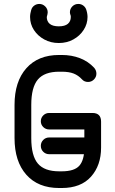

<svg xmlns="http://www.w3.org/2000/svg" viewBox="-20 -940 576 964"><path d="M227 -290Q209.5 -290 197.2 -302.1Q185 -314.2 185 -331Q185 -348.5 197.2 -360.6Q209.5 -372.8 227 -372.8H444Q487.5 -372.8 487.5 -329.2V-199Q487.5 -109.5 436.8 -52.8Q386 4 290 4H277.2Q171.2 4 112.1 -62.8Q53 -129.5 53 -246.8V-413.2Q53 -530.5 112.1 -597.2Q171.2 -664 277.2 -664H290Q339.5 -664 381.4 -647.9Q423.2 -631.8 453 -599.5Q464 -586.5 464 -570.2Q464 -553.5 451.8 -541Q439.5 -528.5 422 -528.5Q403 -528.5 391.2 -542Q373.2 -561.5 349.8 -570.8Q326.2 -580 290 -580H277.2Q203.2 -580 170.1 -540.8Q137 -501.5 137 -413.2V-246.8Q137 -157.8 170.1 -118.8Q203.2 -79.8 277.2 -79.8H290Q353.5 -79.8 378.5 -108.2Q403.5 -136.8 403.5 -199V-290ZM227 -165.8Q209.5 -165.8 197.2 -178Q185 -190.2 185 -207.8Q185 -225.2 197.2 -237.5Q209.5 -249.8 227 -249.8H445.5Q462.2 -249.8 474.9 -237.5Q487.5 -225.2 487.5 -207.8Q487.5 -190.2 474.9 -178Q462.2 -165.8 445.5 -165.8ZM334.8 -862Q333.2 -866 332.1 -870.1Q331 -874.2 331 -878.2Q331 -895.5 343.2 -907.9Q355.5 -920.2 373 -920.2Q386.5 -920.2 396.9 -913Q407.2 -905.8 412 -894.5Q415.2 -886.2 417.4 -875.2Q419.5 -864.2 419.5 -855Q419.5 -820 400.1 -789.9Q380.8 -759.8 348.1 -741.9Q315.5 -724 275.2 -724Q235 -724 202.4 -741.8Q169.8 -759.5 150.4 -789.2Q131 -819 131 -855Q131 -864.2 132.8 -873.4Q134.5 -882.5 136.5 -889.2Q140.2 -903.5 151.8 -911.9Q163.2 -920.2 177.5 -920.2Q194.2 -920.2 206.9 -907.9Q219.5 -895.5 219.5 -878Q219.5 -875 218.8 -872.2Q218 -869.5 218 -867.2Q216 -862 215.4 -857Q214.8 -852 214.8 -855Q214.8 -832.5 229.9 -820.1Q245 -807.8 275.2 -807.8Q305.5 -807.8 320.5 -820.2Q335.5 -832.8 335.5 -855Q335.5 -857.2 335.2 -858.9Q335 -860.5 334.8 -862Z"/></svg>

Font: Libertine-Super Thin
Style: Regular
Weight: 100
Designer: Bastien Sozeau
Foundry: NBR — Bastien Sozeau
Version: Version 2.003;gftools[0.9.33]